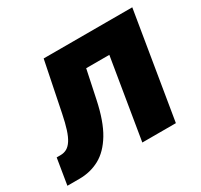

<svg xmlns="http://www.w3.org/2000/svg" viewBox="-153 -689 883 842"><g transform="rotate(-30 288.5 -268.0)"><path d="M-34.7 0 -13.2 -131.3H5.9Q24.4 -131.3 38.6 -139.4Q52.7 -147.5 64.2 -165.3Q75.7 -183.1 85.2 -212.6Q94.7 -242.2 103.5 -285.6L154.3 -535.6H603L514.6 0H344.7L411.6 -405.3H294.4L264.6 -263.7Q244.1 -165.5 209.5 -107.9Q174.8 -50.3 128.4 -25.1Q82 0 26.4 0Z"/></g></svg>

Font: Inter 20pt ExtraBold
Style: Italic
Weight: 800
Italic angle: -9.3988°
Version: Version 4.001;git-66647c0bb